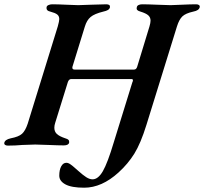

<svg xmlns="http://www.w3.org/2000/svg" viewBox="-54 -674 950 894"><path d="M222 144Q222 117 231 100.5Q240 84 255 84Q264 84 274.5 91.5Q285 99 296 109Q307 119 312 123Q332 141 347.5 151Q363 161 377 161Q403 161 425 123Q447 85 476 -12L562 -290Q565 -296 565 -300Q565 -306 558 -306H278Q267 -306 262 -292L203 -102Q199 -90 199 -79Q199 -61 211 -50Q223 -39 250 -30Q261 -27 265 -22.5Q269 -18 268 -10Q265 3 243 3Q219 3 173 1Q129 -1 110 -1Q90 -1 50 1Q17 4 -17 4Q-26 4 -30.5 0.5Q-35 -3 -34 -9Q-31 -24 -4 -30Q33 -37 48.5 -51Q64 -65 75 -98L215 -551Q222 -576 222 -585Q222 -599 212.5 -606.5Q203 -614 180 -620Q160 -624 163 -641Q164 -647 172 -650.5Q180 -654 189 -654Q215 -654 255 -652Q293 -650 310 -650Q327 -650 369 -652Q417 -654 441 -654Q460 -654 458 -640Q456 -632 448.5 -627.5Q441 -623 427 -620Q386 -610 368 -595Q350 -580 341 -550L283 -362V-358Q283 -350 294 -350H570Q581 -350 585 -364L642 -551Q647 -568 647 -578Q647 -593 636.5 -602.5Q626 -612 600 -620Q589 -623 585 -627.5Q581 -632 583 -640Q584 -647 591 -650.5Q598 -654 608 -654Q632 -654 678 -652Q722 -650 740 -650Q756 -650 792 -652Q834 -654 859 -654Q868 -654 872.5 -650.5Q877 -647 876 -641Q873 -625 846 -620Q810 -612 795 -597.5Q780 -583 770 -551L628 -93Q601 -6 571.5 41.5Q542 89 498 129Q420 200 338 200Q279 200 250.5 184.5Q222 169 222 144Z"/></svg>

Font: EB Garamond SemiBold
Style: Italic
Weight: 600
Italic angle: -17.2°
Designer: Georg Duffner and Octavio Pardo
Foundry: Georg Duffner
Version: Version 1.000